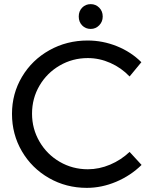

<svg xmlns="http://www.w3.org/2000/svg" viewBox="-20 -902 739 929"><path d="M405 -621Q331 -621 269 -585Q207 -549 171 -487.5Q135 -426 135 -352Q135 -279 171 -217Q207 -155 269 -119Q331 -83 405 -83Q460 -83 513 -105.5Q566 -128 607 -167L665 -104Q612 -52 542 -22.5Q472 7 400 7Q300 7 217 -40.5Q134 -88 86 -170Q38 -252 38 -351Q38 -449 86.5 -530.5Q135 -612 219 -659Q303 -706 404 -706Q477 -706 545.5 -678.5Q614 -651 664 -601L607 -532Q567 -574 514 -597.5Q461 -621 405 -621ZM477 -822Q477 -797 460 -779.5Q443 -762 419 -762Q394 -762 377.5 -779Q361 -796 361 -822Q361 -848 377.5 -865Q394 -882 419 -882Q443 -882 460 -865Q477 -848 477 -822Z"/></svg>

Font: Montserrat arm2
Style: Regular
Weight: 400
Designer: Julieta Ulanovsky
Foundry: Julieta Ulanovsky
Version: Version 6.000